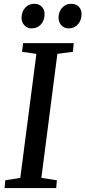

<svg xmlns="http://www.w3.org/2000/svg" viewBox="-20 -964 438 984"><path d="M3.5 0 7 -40 84 -52.5 166.5 -688 93 -698.5 98.5 -743H358L353.5 -698.5L274 -688L192 -52.5L271.5 -40L268 0ZM141 -818.5Q119.5 -818.5 104.5 -834.8Q89.5 -851 90.5 -875Q91.5 -905.5 109.8 -925Q128 -944.5 155 -944.5Q181 -944.5 195 -929Q209 -913.5 208.5 -890.5Q208 -859.5 189.8 -839Q171.5 -818.5 141 -818.5ZM330.5 -818.5Q309 -818.5 294.2 -834.8Q279.5 -851 280 -875Q281 -905.5 299 -925Q317 -944.5 344.5 -944.5Q370.5 -944.5 384.5 -929Q398.5 -913.5 398 -890.5Q397.5 -859.5 379.2 -839Q361 -818.5 330.5 -818.5Z"/></svg>

Font: Merriweather
Style: Italic
Weight: 400
Italic angle: -7.8°
Designer: Eben Sorkin
Foundry: Eben Sorkin
Version: Version 2.100